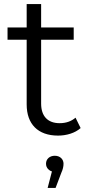

<svg xmlns="http://www.w3.org/2000/svg" viewBox="-20 -661 446 943"><path d="M265 5C306 5 348 -7 376 -32L351 -83C330 -65 304 -56 273 -56C214 -56 182 -91 182 -152V-466H342V-526H182V-641H111V-526H17V-466H111V-148C111 -52 166 5 265 5ZM253 262 281 188C289 171 292 156 292 143C292 122 276 104 249 104C224 104 206 120 206 143C206 154 210 164 218 171C223 176 228 179 235 181L214 262Z"/></svg>

Font: Montserrat Z
Style: Regular
Weight: 400
Designer: Julieta Ulanovsky
Foundry: Julieta Ulanovsky
Version: Version 8.000